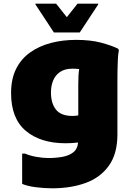

<svg xmlns="http://www.w3.org/2000/svg" viewBox="-20 -780 724 1040"><path d="M262 240Q220 240 173.5 234Q127 228 100 216V52H116Q140 63 176 69.5Q212 76 242 76Q283 76 318.5 69.5Q354 63 377 45Q400 27 403 -8Q384 -6 367.5 -5Q351 -4 336 -4Q200 -4 120 -71Q40 -138 40 -276Q40 -353 67.5 -407.5Q95 -462 144 -496.5Q193 -531 256.5 -547.5Q320 -564 392 -564Q470 -564 527 -549Q584 -534 620 -516L624 -508Q620 -490 618.5 -460.5Q617 -431 616.5 -400.5Q616 -370 616 -348V-52Q616 52 570.5 116.5Q525 181 445 210.5Q365 240 262 240ZM256 -280Q256 -220 283.5 -186Q311 -152 372 -152Q379 -152 386.5 -152.5Q394 -153 404 -155V-320Q404 -344 405 -366.5Q406 -389 409 -406Q401 -407 391.5 -407.5Q382 -408 372 -408Q331 -408 305 -390Q279 -372 267.5 -343Q256 -314 256 -280ZM272 -604 172 -756V-760H284L342 -687L400 -760H512V-756L412 -604Z"/></svg>

Font: Kufam Black
Style: Regular
Weight: 900
Designer: Wael Morcos, Artur Schmal
Foundry: Original Type
Version: Version 1.301; ttfautohint (v1.8.3)